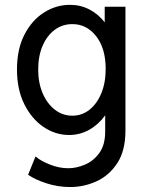

<svg xmlns="http://www.w3.org/2000/svg" viewBox="-20 -545 602 778"><path d="M259.8 2Q204.6 2 156.5 -30.5Q108.4 -63 78.6 -122.6Q48.8 -182.1 48.8 -263.7Q48.8 -346.2 79.1 -404.8Q109.4 -463.4 158.4 -494.4Q207.5 -525.4 263.7 -525.4Q306.2 -525.4 342 -506.8Q377.9 -488.3 404.3 -454.6V-517.6H488.3V-15.6Q488.3 64.9 455.8 115.2Q423.3 165.5 372.1 189.2Q320.8 212.9 264.6 212.9Q214.8 212.9 168.2 197.8Q121.6 182.6 93.8 163.1L124 88.9Q144.5 106.9 182.1 121.8Q219.7 136.7 256.8 136.7Q289.6 136.7 324.2 122.1Q358.9 107.4 382.6 74.7Q406.2 42 406.2 -11.7V-77.6Q378.9 -40 341.3 -19Q303.7 2 259.8 2ZM273.4 -76.2Q312 -76.2 342.5 -100.3Q373 -124.5 390.6 -167.2Q408.2 -210 408.2 -265.6Q408.2 -348.6 369.9 -397.9Q331.5 -447.3 273.4 -447.3Q232.9 -447.3 201.7 -424.1Q170.4 -400.9 152.6 -359.4Q134.8 -317.9 134.8 -263.7Q134.8 -209.5 152.8 -167.2Q170.9 -125 202.1 -100.6Q233.4 -76.2 273.4 -76.2Z"/></svg>

Font: Reddit Mono
Style: Regular
Weight: 400
Monospace: yes
Designer: Stephen Hutchings
Foundry: Reddit
Version: Version 1.014; ttfautohint (v1.8.4.7-5d5b)